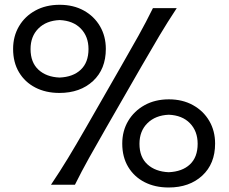

<svg xmlns="http://www.w3.org/2000/svg" viewBox="-20 -791 979 822"><path d="M234.4 -393.1Q175.8 -393.1 131.1 -416.3Q86.4 -439.5 61.3 -481.7Q36.1 -523.9 36.1 -581.5Q36.1 -635.7 61.3 -678.5Q86.4 -721.2 131.3 -745.8Q176.3 -770.5 235.4 -770.5Q294.4 -770.5 338.9 -745.8Q383.3 -721.2 408.2 -678.5Q433.1 -635.7 433.1 -581.5Q433.1 -495.1 378.2 -444.1Q323.2 -393.1 234.4 -393.1ZM198.2 0Q237.3 -58.1 271.5 -114.5Q305.7 -170.9 347.2 -243.2L498 -506.3Q541 -581.1 573 -638.4Q605 -695.8 634.8 -756.3H736.8Q696.8 -695.8 662.6 -638.4Q628.4 -581.1 585.4 -506.3L434.1 -243.2Q392.6 -170.9 361.1 -114.5Q329.6 -58.1 300.8 0ZM234.9 -459Q293 -461.4 325.9 -492.7Q358.9 -523.9 358.9 -581.1Q358.9 -634.8 325.9 -668.7Q293 -702.6 235.4 -705.1Q177.7 -702.6 144.3 -668.9Q110.8 -635.3 110.8 -581.1Q110.8 -523.9 144.5 -492.7Q178.2 -461.4 234.9 -459ZM702.1 11.7Q643.6 11.7 598.9 -11.2Q554.2 -34.2 528.8 -76.4Q503.4 -118.7 503.4 -176.3Q503.4 -230.5 528.8 -273.2Q554.2 -315.9 599.1 -340.8Q644 -365.7 703.1 -365.7Q761.7 -365.7 806.4 -340.8Q851.1 -315.9 876 -273.2Q900.9 -230.5 900.9 -176.3Q900.9 -89.8 845.9 -39.1Q791 11.7 702.1 11.7ZM702.1 -53.7Q760.3 -56.2 793.2 -87.2Q826.2 -118.2 826.2 -175.3Q826.2 -229.5 793.2 -263.4Q760.3 -297.4 702.6 -299.8Q645.5 -297.4 611.3 -263.7Q577.1 -230 577.1 -175.3Q577.1 -118.2 611.3 -87.2Q645.5 -56.2 702.1 -53.7Z"/></svg>

Font: Pinar-FD Medium
Style: Regular
Weight: 500
Designer: Amin Abedi
Version: Version 3.000